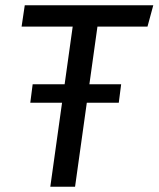

<svg xmlns="http://www.w3.org/2000/svg" viewBox="-20 -709 602 729"><path d="M319 -389H440L431 -319H216H95L104 -389ZM74 -689H562L540 -608H350L265 0H171L256 -608H62Z"/></svg>

Font: Fira Sans Variable
Style: Italic
Weight: 397
Italic angle: -8°
Designer: Carrois Corporate & Edenspiekermann AG
Foundry: Carrois Corporate GbR & Edenspiekermann AG
Version: Version 4.202